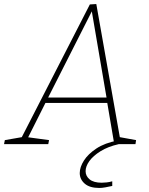

<svg xmlns="http://www.w3.org/2000/svg" viewBox="-55 -714 739 951"><path d="M540 -26 531 -36 619 -20 616 0H511L475 -212L482 -204H163L174 -212L81 -27L77 -35L188 -20L184 0H-35L-31 -20L61 -36L49 -27L390 -692L422 -694ZM180 -224 176 -231H479L474 -223L398 -668H405ZM437 217Q389 217 364.5 195.5Q340 174 340 143Q340 114 360.5 81.5Q381 49 422.5 21.5Q464 -6 528 -18L533 0Q480 12 443 35Q406 58 387.5 84Q369 110 369 134Q369 158 389 174.5Q409 191 449 191Q460 191 473.5 189.5Q487 188 501 184V207Q483 211 466.5 214Q450 217 437 217Z"/></svg>

Font: Bitter Thin ExtraLight
Style: Italic
Weight: 250
Italic angle: -9°
Version: Version 2.002